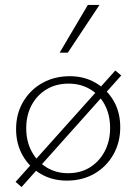

<svg xmlns="http://www.w3.org/2000/svg" viewBox="-20 -724 551 776"><path d="M250 6Q191 6 145 -21Q99 -48 72 -95Q45 -142 45 -202Q45 -264 73.5 -312.5Q102 -361 151 -388.5Q200 -416 262 -416Q321 -416 367 -389Q413 -362 439.5 -316Q466 -270 466 -210Q466 -148 438 -99Q410 -50 361.5 -22Q313 6 250 6ZM255 -24Q307 -24 345 -48.5Q383 -73 404 -114Q425 -155 425 -206Q425 -260 403.5 -300.5Q382 -341 344 -363.5Q306 -386 257 -386Q206 -386 167.5 -362.5Q129 -339 107.5 -298.5Q86 -258 86 -206Q86 -152 108.5 -111Q131 -70 169 -47Q207 -24 255 -24ZM67 32 43 11 446 -439 470 -419ZM221 -511 335 -704H382L254 -511Z"/></svg>

Font: Ysabeau Infant ExtraLight
Style: Regular
Weight: 250
Designer: Christian Thalmann (Catharsis Fonts)
Version: Version 2.001;gftools[0.9.30]; featfreeze: ss01,ss02,lnum